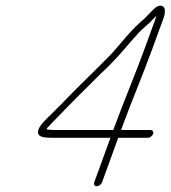

<svg xmlns="http://www.w3.org/2000/svg" viewBox="-20 -624 592 666"><path d="M375.9 -181 373 -173H175C164.3 -173 156.8 -173.3 152.3 -174C149 -174 145.2 -174.7 141.1 -176C142.9 -179.3 145.9 -183 150.1 -187C156.7 -194.3 164.8 -202.7 174.2 -212C195.1 -232.8 218.6 -258.3 241.1 -280.5C277.7 -316.6 325.1 -364.8 361.2 -399C395.3 -432.8 426.4 -472.3 458.9 -508C469.3 -520.1 492.8 -538.9 502.8 -549C507.6 -555 517.3 -562.6 522.5 -570C522.2 -567.3 521.5 -564.7 520.6 -562L482.3 -457C450 -368.2 407.2 -266.9 375.9 -181ZM511.1 -159.5C513.8 -167 509.6 -173 502 -173H400L402.9 -181C434.2 -267.2 476.9 -367.9 509.3 -457L547.6 -562C551.4 -572.7 552.7 -582.7 551.5 -592C549.1 -604.3 534.7 -610 518.3 -597C498.9 -579.6 486.5 -562.4 465.7 -546C421.7 -507.2 386.9 -454.9 343.7 -414C319.2 -389.7 294.8 -364.9 267 -338C227.9 -300 194.3 -263.2 156.4 -226.5C142.8 -213.2 120.2 -192.9 113.7 -175C103.5 -146.9 135 -146 165.1 -146H363.1L307.1 8C304.3 15.7 308 22 315.5 22C323 22 331.3 15.7 334.1 8L390.1 -146H492.1C499.8 -146 508.3 -152 511.1 -159.5Z"/></svg>

Font: Take Off
Style: Drunk
Weight: 400
Foundry: Cannot Into Space Fonts
Version: Version 0.89